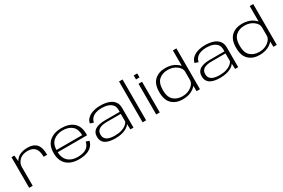

<svg xmlns="http://www.w3.org/2000/svg" viewBox="104 -1988 4705 3196"><g transform="rotate(-30 2457.0 -390.0)"><path d="M542.5 -327H610.5Q610.5 -467.5 554.2 -530.5Q498 -593.5 381 -593.5Q256.5 -593.5 186.2 -531.2Q116 -469 116 -384L143 -357Q143 -434 200 -489.8Q257 -545.5 359.5 -545.5Q448 -545.5 495.2 -495.2Q542.5 -445 542.5 -327ZM75.5 0H143.5V-436.5L130.5 -588.5H75.5Z M1035.5 5V-39.5Q919 -39.5 851 -103.5Q782.5 -166.5 782.5 -296Q782.5 -430 854.5 -490Q926 -550 1034.5 -550Q1146 -550 1213 -492.5Q1275.5 -438 1279 -318.5H773V-275.5H1346.5Q1348 -287 1348 -299.5Q1348 -447.5 1264.5 -521Q1180.5 -594 1034.5 -594Q894 -594 806 -521Q717 -448 717 -296.5Q717 -148.5 802.5 -71.5Q887 5 1035.5 5ZM1035.5 -39.5V5Q1121 5 1184.5 -16.5Q1248.5 -37.5 1287.5 -80.5Q1326 -122.5 1336.5 -176.5L1276.5 -197Q1266.5 -151 1238.5 -113.5Q1209 -76 1155.5 -57.5Q1102 -39.5 1035.5 -39.5Z M1736 5.5Q1801 5.5 1850.2 -6Q1899.5 -17.5 1934 -35.2Q1968.5 -53 1989 -72Q2009.5 -91 2016.5 -107L2021 0H2080.5V-379Q2080.5 -451.5 2044.2 -499Q2008 -546.5 1941 -570.2Q1874 -594 1781 -594Q1724.5 -594 1675 -583.2Q1625.5 -572.5 1586.2 -551.8Q1547 -531 1520.8 -499Q1494.5 -467 1485 -423.5L1551 -401.5Q1561 -451 1592 -483.2Q1623 -515.5 1671.2 -531.5Q1719.5 -547.5 1781.5 -547.5Q1852 -547.5 1903.8 -529Q1955.5 -510.5 1984 -474Q2012.5 -437.5 2012.5 -382.5V-342H1732.5Q1679.5 -342 1633 -333.8Q1586.5 -325.5 1551.5 -306Q1516.5 -286.5 1497 -253.5Q1477.5 -220.5 1477.5 -171Q1477.5 -120 1497 -85.8Q1516.5 -51.5 1552 -31.5Q1587.5 -11.5 1634.2 -3Q1681 5.5 1736 5.5ZM1747.5 -38.5Q1707 -38.5 1670.8 -44.8Q1634.5 -51 1606.2 -65.8Q1578 -80.5 1562 -106.5Q1546 -132.5 1546 -173Q1546 -212 1562.2 -237.8Q1578.5 -263.5 1606.2 -277.5Q1634 -291.5 1669.2 -297.5Q1704.5 -303.5 1742 -303.5H2011.5V-155Q1999.5 -127 1966 -100Q1932.5 -73 1878 -55.8Q1823.5 -38.5 1747.5 -38.5Z M2256 0H2323.5V-785H2256Z M2517.5 0H2585.5V-589.5H2517.5ZM2517.5 -750V-673.5H2585.5V-750Z M3293 0H3358.5V-785H3291V-130.5ZM3030.5 4.5Q3154.5 4.5 3236.5 -53.8Q3318.5 -112 3318.5 -163.5L3291 -214Q3291 -150 3220.8 -96.5Q3150.5 -43 3050 -43Q2947 -43 2881.5 -101.8Q2816 -160.5 2816 -295Q2816 -429.5 2881.5 -488.2Q2947 -547 3050 -547Q3150.5 -547 3220.8 -494Q3291 -441 3291 -377L3318.5 -426.5Q3318.5 -478 3236.5 -536.2Q3154.5 -594.5 3030.5 -594.5Q2904 -594.5 2825.5 -522.2Q2747 -450 2747 -295.5Q2747 -141 2825.5 -68.2Q2904 4.5 3030.5 4.5Z M3749 5.5Q3814 5.5 3863.2 -6Q3912.5 -17.5 3947 -35.2Q3981.5 -53 4002 -72Q4022.5 -91 4029.5 -107L4034 0H4093.5V-379Q4093.5 -451.5 4057.2 -499Q4021 -546.5 3954 -570.2Q3887 -594 3794 -594Q3737.5 -594 3688 -583.2Q3638.5 -572.5 3599.2 -551.8Q3560 -531 3533.8 -499Q3507.5 -467 3498 -423.5L3564 -401.5Q3574 -451 3605 -483.2Q3636 -515.5 3684.2 -531.5Q3732.5 -547.5 3794.5 -547.5Q3865 -547.5 3916.8 -529Q3968.5 -510.5 3997 -474Q4025.5 -437.5 4025.5 -382.5V-342H3745.5Q3692.5 -342 3646 -333.8Q3599.5 -325.5 3564.5 -306Q3529.5 -286.5 3510 -253.5Q3490.5 -220.5 3490.5 -171Q3490.5 -120 3510 -85.8Q3529.5 -51.5 3565 -31.5Q3600.5 -11.5 3647.2 -3Q3694 5.5 3749 5.5ZM3760.5 -38.5Q3720 -38.5 3683.8 -44.8Q3647.5 -51 3619.2 -65.8Q3591 -80.5 3575 -106.5Q3559 -132.5 3559 -173Q3559 -212 3575.2 -237.8Q3591.5 -263.5 3619.2 -277.5Q3647 -291.5 3682.2 -297.5Q3717.5 -303.5 3755 -303.5H4024.5V-155Q4012.5 -127 3979 -100Q3945.5 -73 3891 -55.8Q3836.5 -38.5 3760.5 -38.5Z M4769.5 0H4835V-785H4767.5V-130.5ZM4507 4.5Q4631 4.5 4713 -53.8Q4795 -112 4795 -163.5L4767.5 -214Q4767.5 -150 4697.2 -96.5Q4627 -43 4526.5 -43Q4423.5 -43 4358 -101.8Q4292.5 -160.5 4292.5 -295Q4292.5 -429.5 4358 -488.2Q4423.5 -547 4526.5 -547Q4627 -547 4697.2 -494Q4767.5 -441 4767.5 -377L4795 -426.5Q4795 -478 4713 -536.2Q4631 -594.5 4507 -594.5Q4380.5 -594.5 4302 -522.2Q4223.5 -450 4223.5 -295.5Q4223.5 -141 4302 -68.2Q4380.5 4.5 4507 4.5Z"/></g></svg>

Font: Anybody Expanded Light
Style: Regular
Weight: 300
Width: 7
Version: Version 1.113;gftools[0.9.25]